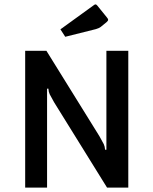

<svg xmlns="http://www.w3.org/2000/svg" viewBox="-20 -857 701 877"><path d="M95 0ZM95 -625H192L434 -235Q449 -209 454 -198.5Q459 -188 460 -173H466V-625H566V0H469L227 -390Q212 -416 207 -426.5Q202 -437 201 -452H195V0H95ZM256 -723 408 -833Q413 -837 416 -837Q420 -837 424 -832L467 -779Q474 -771 474 -767Q474 -762 467 -756L440 -734Q432 -728 418 -724L278 -689Z"/></svg>

Font: Changa
Style: Regular
Weight: 400
Designer: Eduardo Rodriguez Tunni
Foundry: Eduardo Rodriguez Tunni
Version: Version 2.002; ttfautohint (v1.5.10-5e6f)